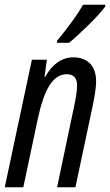

<svg xmlns="http://www.w3.org/2000/svg" viewBox="-21 -787 463 807"><path d="M219 -616 218 -607H269C308 -638 393 -720 421 -759L422 -767H328C303 -723 264 -670 219 -616ZM-1 0H77L138 -288C164 -409 200 -475 260 -475C289 -475 303 -458 303 -428C303 -402 296 -365 289 -333L219 0H296L369 -344C376 -379 383 -417 383 -445C383 -515 342 -546 287 -546C239 -546 198 -517 169 -464H166L176 -536H113Z"/></svg>

Font: Noto Sans ExtraCondensed
Style: Italic
Weight: 400
Width: 2
Italic angle: -12°
Designer: Monotype Design Team
Foundry: Monotype Imaging Inc.
Version: Version 2.013